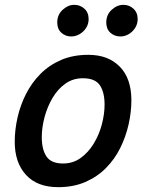

<svg xmlns="http://www.w3.org/2000/svg" viewBox="-20 -762 600 795"><path d="M221 13Q134 13 87.5 -38Q41 -89 41 -175Q41 -224 52.5 -275Q64 -326 87.5 -372.5Q111 -419 147 -455.5Q183 -492 232.5 -513.5Q282 -535 346 -535Q428 -535 476 -486Q524 -437 524 -347Q524 -298 512.5 -247Q501 -196 478 -149.5Q455 -103 419 -66.5Q383 -30 333.5 -8.5Q284 13 221 13ZM241 -85Q282 -85 313.5 -107.5Q345 -130 367.5 -166.5Q390 -203 401.5 -246Q413 -289 413 -329Q413 -380 393.5 -409Q374 -438 323 -438Q282 -438 250.5 -415.5Q219 -393 197.5 -356.5Q176 -320 164.5 -277Q153 -234 153 -194Q153 -143 172.5 -114Q192 -85 241 -85ZM275 -611Q251 -611 234 -626.5Q217 -642 217 -669Q217 -701 239.5 -721.5Q262 -742 287 -742Q312 -742 329.5 -726Q347 -710 347 -683Q347 -662 336 -645.5Q325 -629 308.5 -620Q292 -611 275 -611ZM479 -611Q454 -611 437 -626.5Q420 -642 420 -669Q420 -701 442.5 -721.5Q465 -742 491 -742Q515 -742 532.5 -726Q550 -710 550 -683Q550 -662 539 -645.5Q528 -629 512 -620Q496 -611 479 -611Z"/></svg>

Font: Ubuntu Sans Mono Medium
Style: Italic
Weight: 500
Italic angle: -13.5°
Monospace: yes
Designer: Dalton Maag Ltd
Foundry: Dalton Maag Ltd
Version: Version 1.006